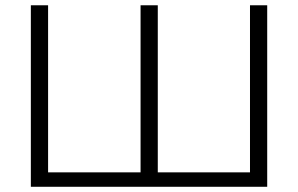

<svg xmlns="http://www.w3.org/2000/svg" viewBox="-20 -715 1142 735"><path d="M98.1 0V-694.8H164.1V-55.2H518.1V-694.8H584V-55.2H937V-694.8H1002.9V0Z"/></svg>

Font: CMU Bright
Style: Roman
Weight: 500
Version: Version 0.7.0